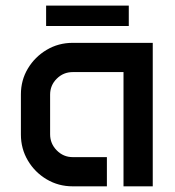

<svg xmlns="http://www.w3.org/2000/svg" viewBox="-20 -657 617 677"><path d="M142.6 -637.2H434.1V-565.4H142.6ZM53.7 -324.2Q53.7 -374.5 78.4 -415.5Q103 -456.5 144.5 -481.2Q186 -505.9 236.3 -505.9H518.6V0H415.5V-402.8H236.3Q203.6 -402.8 180.2 -379.6Q156.7 -356.4 156.7 -323.2V-183.6Q156.7 -150.4 180.2 -126.7Q203.6 -103 236.3 -103H356.9V0H236.3Q186 0 144.5 -24.7Q103 -49.3 78.4 -90.8Q53.7 -132.3 53.7 -182.6Z"/></svg>

Font: Anta
Style: Regular
Weight: 400
Designer: Sergej Lebedev
Foundry: Sergej Lebedev
Version: Version 1.000; ttfautohint (v1.8.4.7-5d5b)